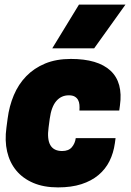

<svg xmlns="http://www.w3.org/2000/svg" viewBox="-20 -800 568 834"><path d="M525 -780 389 -590H207L323 -780ZM191 -246Q177 -144 250 -144Q278 -144 292 -160.5Q306 -177 309 -200H482L479 -178Q473 -135 455.5 -100Q438 -65 407.5 -39.5Q377 -14 333.5 0Q290 14 232 14Q170 14 124.5 -5.5Q79 -25 50.5 -59.5Q22 -94 11 -141.5Q0 -189 8 -246L13 -284Q20 -339 40 -386.5Q60 -434 94 -469Q128 -504 176 -524Q224 -544 288 -544Q405 -544 460 -493Q515 -442 501 -342L498 -320H325Q326 -333 325 -345Q324 -357 319 -366Q314 -375 304.5 -380.5Q295 -386 279 -386Q246 -386 224.5 -361Q203 -336 196 -284Z"/></svg>

Font: Tanohe Sans Black
Style: Italic
Weight: 900
Designer: Village Type and Design LLC & Cristiano Sobral
Foundry: Cooper Hewitt Smithsonian Design Museum
Version: Version 1.00;January 12, 2020;FontCreator 12.0.0.2547 64-bit